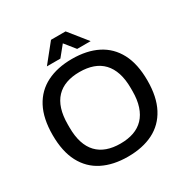

<svg xmlns="http://www.w3.org/2000/svg" viewBox="-195 -1033 1174 1209"><g transform="rotate(-30 392.5 -428.0)"><path d="M392 12Q286 12 208.5 -27Q131 -66 89.5 -145Q48 -224 48 -343Q48 -463 89.5 -541.5Q131 -620 208.5 -659Q286 -698 392 -698Q500 -698 577 -659Q654 -620 695.5 -541.5Q737 -463 737 -343Q737 -224 695.5 -145Q654 -66 577 -27Q500 12 392 12ZM392 -83Q447 -83 489.5 -98Q532 -113 561.5 -144Q591 -175 606.5 -222Q622 -269 622 -331V-353Q622 -417 606.5 -464Q591 -511 561.5 -542Q532 -573 489.5 -588Q447 -603 392 -603Q338 -603 295.5 -588Q253 -573 223.5 -542Q194 -511 179 -464Q164 -417 164 -353V-331Q164 -269 179 -222Q194 -175 223.5 -144Q253 -113 295.5 -98Q338 -83 392 -83ZM233 -736 339 -868H445L551 -736H453L367 -843L417 -842L331 -736Z"/></g></svg>

Font: Archivo SemiBold Medium
Style: Regular
Weight: 500
Version: Version 2.001